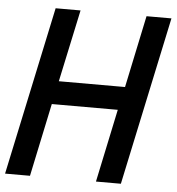

<svg xmlns="http://www.w3.org/2000/svg" viewBox="-51 -758 742 806"><g transform="rotate(5 319.5 -355.0)"><path d="M0 0 151 -710H256L191 -406H470L534 -710H639L488 0H383L448 -308H170L105 0Z"/></g></svg>

Font: Geist Mono Medium
Style: Italic
Weight: 500
Italic angle: -12°
Monospace: yes
Designer: Basement.studio, Andrés Briganti, Mateo Zaragoza
Foundry: Basement.studio, Vercel, Andrés Briganti, Guido Ferreyra, Mateo Zaragoza
Version: Version 1.500; ttfautohint (v1.8.4.7-5d5b)